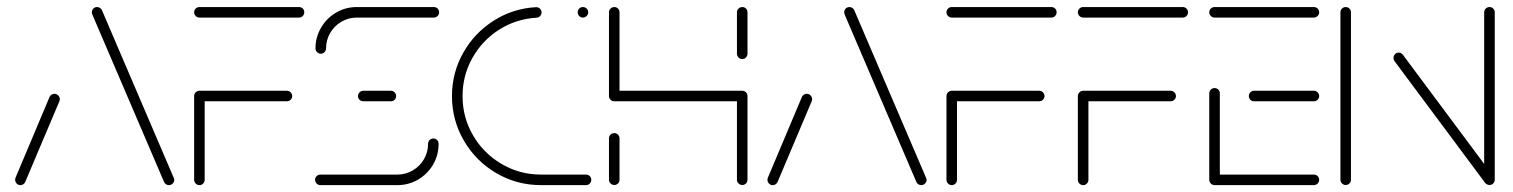

<svg xmlns="http://www.w3.org/2000/svg" viewBox="-20 -539 4406 559"><path d="M39.3 0Q33 0 28.5 -4.6Q24.1 -9.3 24.1 -15.6Q24.1 -18.9 25.2 -21.5L124.4 -257Q126.3 -261.1 130.2 -263.5Q134.1 -265.9 138.5 -265.9Q144.8 -265.9 149.4 -261.3Q154.1 -256.7 154.1 -250.4Q154.1 -247.4 153 -244.4L53.3 -8.9Q51.5 -4.8 47.6 -2.4Q43.7 0 39.3 0ZM487.4 -15.6Q487.4 -9.3 482.8 -4.6Q478.1 0 471.9 0Q467.4 0 463.5 -2.4Q459.6 -4.8 457.8 -8.9L249.6 -494.8Q247.4 -499.6 247.4 -503.3Q247.4 -509.6 251.9 -514.1Q256.3 -518.5 262.6 -518.5Q267 -518.5 270.9 -516.1Q274.8 -513.7 276.7 -509.6L484.8 -23.7Q487.4 -18.1 487.4 -15.6Z M575.9 -259.3V-15.6Q575.9 -9.3 571.5 -4.6Q567 0 560.7 0Q554.4 0 549.8 -4.6Q545.2 -9.3 545.2 -15.6V-259.3ZM830.7 -259.3Q830.7 -253 826.1 -248.5Q821.5 -244.1 815.2 -244.1H560.7Q554.4 -244.1 549.8 -248.5Q545.2 -253 545.2 -259.3Q545.2 -265.6 549.8 -270.2Q554.4 -274.8 560.7 -274.8H815.2Q821.5 -274.8 826.1 -270.2Q830.7 -265.6 830.7 -259.3ZM545.2 -503.3Q545.2 -509.6 549.8 -514.1Q554.4 -518.5 560.7 -518.5H850.7Q857 -518.5 861.5 -514.1Q865.9 -509.6 865.9 -503.3Q865.9 -497 861.5 -492.4Q857 -487.8 850.7 -487.8H560.7Q554.4 -487.8 549.8 -492.4Q545.2 -497 545.2 -503.3Z M1241.9 -135.9Q1248.1 -135.9 1252.6 -131.3Q1257 -126.7 1257 -120.4Q1257 -87.4 1240.9 -59.8Q1224.8 -32.2 1197.2 -16.1Q1169.6 0 1136.7 0H912.6Q906.3 0 901.9 -4.6Q897.4 -9.3 897.4 -15.6Q897.4 -21.9 901.9 -26.3Q906.3 -30.7 912.6 -30.7H1136.7Q1161.1 -30.7 1181.7 -42.8Q1202.2 -54.8 1214.3 -75.4Q1226.3 -95.9 1226.3 -120.4Q1226.3 -126.7 1230.9 -131.3Q1235.6 -135.9 1241.9 -135.9ZM1133.3 -259.3Q1133.3 -253 1128.9 -248.5Q1124.4 -244.1 1118.1 -244.1H1037.8Q1031.5 -244.1 1026.9 -248.5Q1022.2 -253 1022.2 -259.3Q1022.2 -265.6 1026.9 -270.2Q1031.5 -274.8 1037.8 -274.8H1118.1Q1124.4 -274.8 1128.9 -270.2Q1133.3 -265.6 1133.3 -259.3ZM914.1 -382.6Q907.8 -382.6 903.1 -387.2Q898.5 -391.9 898.5 -398.1Q898.5 -430.7 914.8 -458.5Q931.1 -486.3 958.7 -502.4Q986.3 -518.5 1018.9 -518.5H1243.3Q1249.6 -518.5 1254.1 -514.1Q1258.5 -509.6 1258.5 -503.3Q1258.5 -497 1254.1 -492.4Q1249.6 -487.8 1243.3 -487.8H1018.9Q994.4 -487.8 973.9 -475.7Q953.3 -463.7 941.3 -443.1Q929.3 -422.6 929.3 -398.1Q929.3 -391.9 924.8 -387.2Q920.4 -382.6 914.1 -382.6Z M1295.9 -259.3Q1295.9 -327 1328.5 -385Q1361.1 -443 1417.2 -478.7Q1473.3 -514.4 1540.4 -518.1Q1546.7 -518.5 1551.7 -514.1Q1556.7 -509.6 1556.7 -503Q1556.7 -496.7 1552.6 -492.2Q1548.5 -487.8 1542.2 -487.4Q1483 -484.1 1433.5 -452.8Q1384.1 -421.5 1355.4 -370.4Q1326.7 -319.3 1326.7 -259.3Q1326.7 -197 1357.4 -144.6Q1388.1 -92.2 1440.6 -61.5Q1493 -30.7 1555.2 -30.7H1686.3Q1692.6 -30.7 1697 -26.3Q1701.5 -21.9 1701.5 -15.6Q1701.5 -9.3 1697 -4.6Q1692.6 0 1686.3 0H1555.2Q1484.8 0 1425.2 -34.8Q1365.6 -69.6 1330.7 -129.3Q1295.9 -188.9 1295.9 -259.3ZM1661.9 -503.3Q1661.9 -509.6 1666.3 -514.1Q1670.7 -518.5 1677 -518.5Q1683.3 -518.5 1688 -514.1Q1692.6 -509.6 1692.6 -503.3Q1692.6 -497 1688 -492.4Q1683.3 -487.8 1677 -487.8Q1670.7 -487.8 1666.3 -492.4Q1661.9 -497 1661.9 -503.3Z M1768.5 -0.4Q1762.2 -0.4 1757.6 -4.8Q1753 -9.3 1753 -15.6V-136.3Q1753 -142.6 1757.6 -147Q1762.2 -151.5 1768.5 -151.5Q1774.8 -151.5 1779.3 -147Q1783.7 -142.6 1783.7 -136.3V-15.6Q1783.7 -9.3 1779.3 -4.8Q1774.8 -0.4 1768.5 -0.4ZM1768.5 -518.5Q1774.8 -518.5 1779.3 -514.1Q1783.7 -509.6 1783.7 -503.3V-259.3Q1783.7 -253 1779.3 -248.5Q1774.8 -244.1 1768.5 -244.1Q1762.2 -244.1 1757.6 -248.5Q1753 -253 1753 -259.3V-503.3Q1753 -509.6 1757.6 -514.1Q1762.2 -518.5 1768.5 -518.5ZM2141.1 -244.1H1768.5V-274.8H2141.1ZM2141.1 -274.8Q2147.4 -274.8 2151.9 -270.2Q2156.3 -265.6 2156.3 -259.3V-15.6Q2156.3 -9.3 2151.9 -4.8Q2147.4 -0.4 2141.1 -0.4Q2134.8 -0.4 2130.2 -4.8Q2125.6 -9.3 2125.6 -15.6V-259.3Q2125.6 -265.6 2130.2 -270.2Q2134.8 -274.8 2141.1 -274.8ZM2141.1 -367Q2134.8 -367 2130.2 -371.7Q2125.6 -376.3 2125.6 -382.6V-503.3Q2125.6 -509.6 2130.2 -514.1Q2134.8 -518.5 2141.1 -518.5Q2147.4 -518.5 2151.9 -514.1Q2156.3 -509.6 2156.3 -503.3V-382.6Q2156.3 -376.3 2151.9 -371.7Q2147.4 -367 2141.1 -367Z M2229.6 0Q2223.3 0 2218.9 -4.6Q2214.4 -9.3 2214.4 -15.6Q2214.4 -18.9 2215.6 -21.5L2314.8 -257Q2316.7 -261.1 2320.6 -263.5Q2324.4 -265.9 2328.9 -265.9Q2335.2 -265.9 2339.8 -261.3Q2344.4 -256.7 2344.4 -250.4Q2344.4 -247.4 2343.3 -244.4L2243.7 -8.9Q2241.9 -4.8 2238 -2.4Q2234.1 0 2229.6 0ZM2677.8 -15.6Q2677.8 -9.3 2673.1 -4.6Q2668.5 0 2662.2 0Q2657.8 0 2653.9 -2.4Q2650 -4.8 2648.1 -8.9L2440 -494.8Q2437.8 -499.6 2437.8 -503.3Q2437.8 -509.6 2442.2 -514.1Q2446.7 -518.5 2453 -518.5Q2457.4 -518.5 2461.3 -516.1Q2465.2 -513.7 2467 -509.6L2675.2 -23.7Q2677.8 -18.1 2677.8 -15.6Z M2766.3 -259.3V-15.6Q2766.3 -9.3 2761.9 -4.6Q2757.4 0 2751.1 0Q2744.8 0 2740.2 -4.6Q2735.6 -9.3 2735.6 -15.6V-259.3ZM3021.1 -259.3Q3021.1 -253 3016.5 -248.5Q3011.9 -244.1 3005.6 -244.1H2751.1Q2744.8 -244.1 2740.2 -248.5Q2735.6 -253 2735.6 -259.3Q2735.6 -265.6 2740.2 -270.2Q2744.8 -274.8 2751.1 -274.8H3005.6Q3011.9 -274.8 3016.5 -270.2Q3021.1 -265.6 3021.1 -259.3ZM2735.6 -503.3Q2735.6 -509.6 2740.2 -514.1Q2744.8 -518.5 2751.1 -518.5H3041.1Q3047.4 -518.5 3051.9 -514.1Q3056.3 -509.6 3056.3 -503.3Q3056.3 -497 3051.9 -492.4Q3047.4 -487.8 3041.1 -487.8H2751.1Q2744.8 -487.8 2740.2 -492.4Q2735.6 -497 2735.6 -503.3Z M3148.9 -259.3V-15.6Q3148.9 -9.3 3144.4 -4.6Q3140 0 3133.7 0Q3127.4 0 3122.8 -4.6Q3118.1 -9.3 3118.1 -15.6V-259.3ZM3403.7 -259.3Q3403.7 -253 3399.1 -248.5Q3394.4 -244.1 3388.1 -244.1H3133.7Q3127.4 -244.1 3122.8 -248.5Q3118.1 -253 3118.1 -259.3Q3118.1 -265.6 3122.8 -270.2Q3127.4 -274.8 3133.7 -274.8H3388.1Q3394.4 -274.8 3399.1 -270.2Q3403.7 -265.6 3403.7 -259.3ZM3118.1 -503.3Q3118.1 -509.6 3122.8 -514.1Q3127.4 -518.5 3133.7 -518.5H3423.7Q3430 -518.5 3434.4 -514.1Q3438.9 -509.6 3438.9 -503.3Q3438.9 -497 3434.4 -492.4Q3430 -487.8 3423.7 -487.8H3133.7Q3127.4 -487.8 3122.8 -492.4Q3118.1 -497 3118.1 -503.3Z M3500.7 -15.9V-267.4Q3500.7 -273.7 3505.4 -278.1Q3510 -282.6 3516.3 -282.6Q3522.6 -282.6 3527 -278.1Q3531.5 -273.7 3531.5 -267.4V-15.9ZM3820.7 -15.6Q3820.7 -9.3 3816.1 -4.6Q3811.5 0 3805.2 0H3516.3Q3510 0 3505.4 -4.6Q3500.7 -9.3 3500.7 -15.6Q3500.7 -21.9 3505.4 -26.3Q3510 -30.7 3516.3 -30.7H3805.2Q3811.5 -30.7 3816.1 -26.3Q3820.7 -21.9 3820.7 -15.6ZM3615.9 -259.3Q3615.9 -265.6 3620.4 -270.2Q3624.8 -274.8 3631.1 -274.8H3805.2Q3811.5 -274.8 3816.1 -270.2Q3820.7 -265.6 3820.7 -259.3Q3820.7 -253 3816.1 -248.5Q3811.5 -244.1 3805.2 -244.1H3631.1Q3624.8 -244.1 3620.4 -248.5Q3615.9 -253 3615.9 -259.3ZM3500.7 -503.3Q3500.7 -509.6 3505.4 -514.1Q3510 -518.5 3516.3 -518.5H3805.2Q3811.5 -518.5 3816.1 -514.1Q3820.7 -509.6 3820.7 -503.3Q3820.7 -497 3816.1 -492.4Q3811.5 -487.8 3805.2 -487.8H3516.3Q3510 -487.8 3505.4 -492.4Q3500.7 -497 3500.7 -503.3Z M3898.1 -0.4Q3891.9 -0.4 3887.2 -4.8Q3882.6 -9.3 3882.6 -15.6V-503.3Q3882.6 -509.6 3887.2 -514.1Q3891.9 -518.5 3898.1 -518.5Q3904.4 -518.5 3908.9 -514.1Q3913.3 -509.6 3913.3 -503.3V-15.6Q3913.3 -9.3 3908.9 -4.8Q3904.4 -0.4 3898.1 -0.4ZM4037 -370.4Q4037 -376.7 4041.5 -381.3Q4045.9 -385.9 4052.2 -385.9Q4059.3 -385.9 4064.4 -379.6L4328.9 -24.4L4304.4 -5.9L4040 -361.1Q4037 -365.2 4037 -370.4ZM4316.7 -0.4Q4310.4 -0.4 4305.7 -4.8Q4301.1 -9.3 4301.1 -15.6V-503.3Q4301.1 -509.6 4305.7 -514.1Q4310.4 -518.5 4316.7 -518.5Q4323 -518.5 4327.4 -514.1Q4331.9 -509.6 4331.9 -503.3V-15.6Q4331.9 -9.3 4327.4 -4.8Q4323 -0.4 4316.7 -0.4Z"/></svg>

Font: 26F Galaxy Hebrew Ultra Light
Style: Regular
Weight: 200
Designer: C₂₉H₂₅N₃O₅
Version: Version 1.000